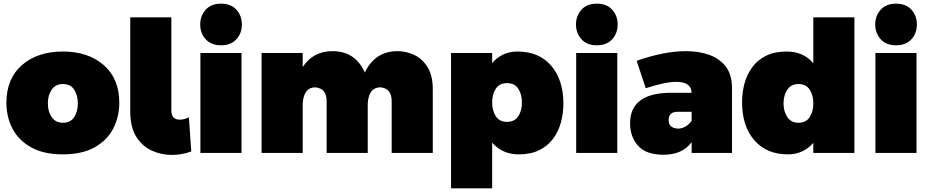

<svg xmlns="http://www.w3.org/2000/svg" viewBox="-20 -837 5092 1051"><path d="M324 8Q220 8 152 -29.5Q81 -69 48 -133.5Q15 -198 15 -274Q15 -407 100.5 -481Q186 -555 324 -555Q462 -555 547.5 -481Q633 -407 633 -274Q633 -199 600.5 -134.5Q568 -70 496.5 -29.5Q427.5 8 324 8ZM324 -165Q366 -165 386 -195.5Q406 -226 406 -271Q406 -316 386 -346.5Q366 -377 324 -377Q284 -377 263 -346.2Q242 -315.5 242 -271Q242 -226.5 263 -195.8Q284 -165 324 -165Z M921 11Q862 11 810 -13Q758 -37 725.5 -89Q693 -141 693 -227V-742H918V-232Q918 -182 964 -182Q989 -182 1014 -195L1027 -8Q976 11 921 11Z M1190 -589Q1136 -589 1106 -622Q1076 -655 1076 -703Q1076 -751 1106 -784Q1136 -817 1190 -817Q1244 -817 1274 -784Q1304 -751 1304 -703Q1304 -655 1274 -622Q1244 -589 1190 -589ZM1302 0H1077V-547H1302Z M2349 0H2124V-284Q2124 -353 2062 -359Q1999 -359 1993 -271V0H1768V-284Q1768 -353 1706 -359Q1643 -359 1637 -271V0H1412V-547H1637V-470Q1694 -557 1800 -557Q1925 -557 1977 -440Q2033 -557 2156 -557Q2204 -557 2248.2 -536Q2292.5 -515 2322 -467Q2349 -421 2349 -349Z M2674 194H2449V-547H2674V-492Q2729 -555 2813 -555Q2930 -555 2997 -477.5Q3064 -400 3064 -270Q3064 -218 3050.8 -168.2Q3037.5 -118.5 3008.5 -78.8Q2979.5 -39 2932.8 -15.5Q2886 8 2819 8Q2731 8 2674 -56ZM2755 -170Q2797 -170 2817 -200.5Q2837 -231 2837 -276Q2837 -321 2817 -351.5Q2797 -382 2755 -382Q2714 -382 2694 -351.5Q2674 -321 2674 -276Q2674 -231 2694 -200.5Q2714 -170 2755 -170Z M3247 -589Q3193 -589 3163 -622Q3133 -655 3133 -703Q3133 -751 3163 -784Q3193 -817 3247 -817Q3301 -817 3331 -784Q3361 -751 3361 -703Q3361 -655 3331 -622Q3301 -589 3247 -589ZM3359 0H3134V-547H3359Z M3612 10Q3516 10 3472.5 -39.5Q3429 -89 3429 -162Q3429 -324 3641 -329H3766Q3764 -389 3681 -389Q3622 -389 3515 -354L3465 -504Q3615 -557 3735 -557Q3804.5 -557 3862.2 -536.8Q3920 -516.5 3954.5 -470.5Q3987 -426 3987 -354V0H3766V-59Q3716 10 3612 10ZM3690 -133Q3734 -133 3766 -175V-225H3688Q3642 -225 3640 -181Q3640 -136 3690 -133Z M4293 8Q4176 8 4109 -69.5Q4042 -147 4042 -277Q4042 -329 4055 -378.5Q4068 -428 4096.8 -467.8Q4125.5 -507.5 4172.2 -531.2Q4219 -555 4287 -555Q4377 -555 4432 -491V-742H4657V0H4432V-55Q4377 8 4293 8ZM4351 -165Q4392 -165 4412 -195.5Q4432 -226 4432 -271Q4432 -316 4412 -346.5Q4392 -377 4351 -377Q4311 -377 4290 -346.2Q4269 -315.5 4269 -271Q4269 -226.5 4290 -195.8Q4311 -165 4351 -165Z M4885 -589Q4831 -589 4801 -622Q4771 -655 4771 -703Q4771 -751 4801 -784Q4831 -817 4885 -817Q4939 -817 4969 -784Q4999 -751 4999 -703Q4999 -655 4969 -622Q4939 -589 4885 -589ZM4997 0H4772V-547H4997Z"/></svg>

Font: Argentum Novus Black
Style: Regular
Weight: 900
Designer: Julieta Ulanovsky (font) & Cristiano Sobral (main changes)
Foundry: Julieta Ulanovsky (font) & Cristiano Sobral (main changes)
Version: Version 3.00;November 27, 2020;FontCreator 13.0.0.2655 64-bi